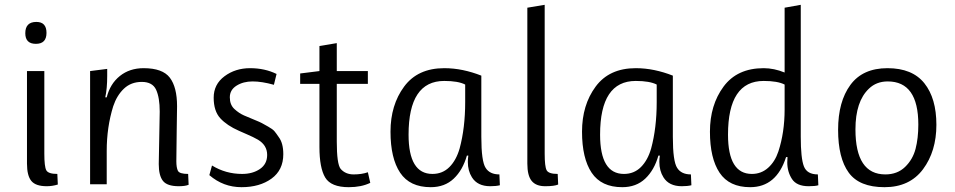

<svg xmlns="http://www.w3.org/2000/svg" viewBox="-20 -765 3963 797"><path d="M174 8Q128 8 110 -14Q92 -36 92 -86V-470H164V-127Q164 -74 172 -58.5Q180 -43 218 -43L220 1Q197 8 174 8ZM85 -627Q85 -674 131 -674Q173 -674 173 -628.5Q173 -583 129 -583Q85 -583 85 -627Z M425 -450Q425 -397 417 -361H423Q437 -417 477.5 -449.5Q518 -482 576 -482Q655 -482 685 -442.5Q715 -403 715 -324Q715 -321 713.5 -222Q712 -123 712 -96Q712 -69 718.5 -56Q725 -43 761 -43L763 2Q749 8 722 8Q674 8 656.5 -14Q639 -36 639 -84Q639 -86 641 -192Q643 -298 643 -302Q643 -360 628 -392.5Q613 -425 568.5 -425Q524 -425 494.5 -397Q465 -369 450 -324Q423 -237 423 -139V0H354V-470L425 -479Z M985 -43Q1029 -43 1059 -63.5Q1089 -84 1089 -122Q1089 -162 1051 -185Q1032 -196 1005 -207.5Q978 -219 972 -222Q922 -244 894.5 -274Q867 -304 867 -359.5Q867 -415 912 -448.5Q957 -482 1018 -482Q1079 -482 1128 -458L1117 -413Q1067 -427 1028.5 -427Q990 -427 962 -409.5Q934 -392 934 -361Q934 -330 953 -312.5Q972 -295 992.5 -286Q1013 -277 1036.5 -267.5Q1060 -258 1067 -254Q1074 -250 1093 -239.5Q1112 -229 1119.5 -220Q1127 -211 1137 -196Q1156 -171 1156 -125Q1156 -59 1107 -23.5Q1058 12 982.5 12Q907 12 849 -38L860 -78Q917 -43 985 -43Z M1507 -50 1517 -6Q1480 12 1428 12Q1354 12 1330 -28Q1306 -68 1306 -155V-417H1226V-460L1306 -470V-574L1378 -586V-470H1507V-417H1378V-177Q1378 -84 1394 -64Q1414 -41 1448 -41Q1482 -41 1507 -50Z M1911 -341V-414Q1882 -429 1824 -429Q1676 -429 1676 -206Q1676 -43 1775 -43Q1817 -43 1845.5 -71.5Q1874 -100 1888 -149Q1911 -234 1911 -341ZM1768 12Q1681 12 1641 -48Q1601 -108 1601 -218.5Q1601 -329 1657.5 -405.5Q1714 -482 1824 -482Q1863 -482 1901.5 -474Q1940 -466 1978 -451V-197Q1978 -95 1996 -68Q2013 -41 2053 -41L2055 4Q2039 8 2015 8Q1962 8 1939 -29Q1922 -56 1922 -93Q1922 -105 1924 -119H1918Q1901 -59 1863.5 -23.5Q1826 12 1768 12Z M2169 -86V-733L2241 -745V-127Q2241 -74 2249 -58.5Q2257 -43 2295 -43L2297 1Q2281 8 2243 8Q2205 8 2187 -14Q2169 -36 2169 -86Z M2706 -341V-414Q2677 -429 2619 -429Q2471 -429 2471 -206Q2471 -43 2570 -43Q2612 -43 2640.5 -71.5Q2669 -100 2683 -149Q2706 -234 2706 -341ZM2563 12Q2476 12 2436 -48Q2396 -108 2396 -218.5Q2396 -329 2452.5 -405.5Q2509 -482 2619 -482Q2658 -482 2696.5 -474Q2735 -466 2773 -451V-197Q2773 -95 2791 -68Q2808 -41 2848 -41L2850 4Q2834 8 2810 8Q2757 8 2734 -29Q2717 -56 2717 -93Q2717 -105 2719 -119H2713Q2696 -59 2658.5 -23.5Q2621 12 2563 12Z M3094 12Q3007 12 2967 -48Q2927 -108 2927 -218.5Q2927 -329 2983.5 -405.5Q3040 -482 3150 -482Q3193 -482 3237 -464V-733L3304 -745V-197Q3304 -108 3317 -74.5Q3330 -41 3375 -41L3377 4Q3364 8 3337 8Q3287 8 3267.5 -22Q3248 -52 3248 -91Q3248 -101 3249 -113H3243Q3203 12 3094 12ZM3237 -311V-414Q3208 -429 3150 -429Q3002 -429 3002 -206Q3002 -43 3101 -43Q3140 -43 3168.5 -68.5Q3197 -94 3211 -136Q3237 -215 3237 -311Z M3655 -41Q3705 -41 3737 -72Q3769 -103 3780.5 -147Q3792 -191 3792 -248Q3792 -427 3665 -427Q3618 -427 3587 -397Q3531 -344 3531 -228Q3531 -41 3655 -41ZM3867 -247Q3867 -137 3811.5 -62.5Q3756 12 3651.5 12Q3547 12 3503 -48.5Q3459 -109 3459 -226Q3459 -343 3510 -412.5Q3561 -482 3664 -482Q3767 -482 3817 -419.5Q3867 -357 3867 -247Z"/></svg>

Font: Ruluko
Style: Regular
Weight: 400
Designer: Ana Sanfelippo, Angelica Diaz, Meme Hernandez
Foundry: Ana Sanfelippo, Angelica Diaz y Meme Hernandez
Version: Version 1.001